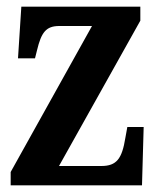

<svg xmlns="http://www.w3.org/2000/svg" viewBox="-20 -556 472 576"><path d="M12 0H406L411 -175H362L356 -142C346 -80 330 -58 284 -58H157L401 -494V-536H44L34 -381H85L91 -405C104 -459 118 -478 158 -478H256L12 -40Z"/></svg>

Font: Noto Serif Tamil ExtraCondensed
Style: Bold Italic
Weight: 700
Width: 2
Italic angle: -12°
Designer: Indian Type Foundry, Tom Grace, and the Monotype Design Team
Foundry: Monotype Imaging Inc.
Version: Version 2.003